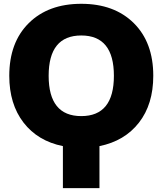

<svg xmlns="http://www.w3.org/2000/svg" viewBox="-20 -760 846 1000"><path d="M28.3 -365.2Q28.3 -539.1 129.9 -639.6Q231.4 -740.2 403.3 -740.2Q575.2 -740.2 676.8 -639.6Q778.3 -539.1 778.3 -365.2Q778.3 -216.8 703.6 -121.1Q628.9 -25.4 498 1V219.7H307.6V1Q176.8 -25.4 102.5 -121.6Q28.3 -217.8 28.3 -365.2ZM403.3 -575.2Q233.4 -575.2 233.4 -365.2Q233.4 -155.3 403.3 -155.3Q573.2 -155.3 573.2 -365.2Q573.2 -575.2 403.3 -575.2Z"/></svg>

Font: GenEi M Gothic v2 Black
Style: Regular
Weight: 900
Version: Version 2.0